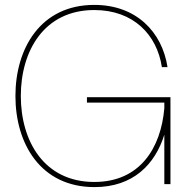

<svg xmlns="http://www.w3.org/2000/svg" viewBox="-20 -752 775 784"><path d="M366 12C523 12 613 -80 651 -202V0H676V-355H335V-333H651V-310C637 -148 552 -9 365 -9C160 -9 65 -176 65 -360C65 -544 160 -711 365 -711C525 -711 621 -610 641 -478H664C642 -621 537 -732 365 -732C146 -732 43 -555 43 -360C43 -165 146 12 366 12Z"/></svg>

Font: Aspekta 50
Style: Regular
Weight: 50
Designer: Ivo Dolenc
Version: Version 2.000